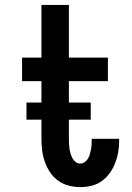

<svg xmlns="http://www.w3.org/2000/svg" viewBox="-20 -755 540 783"><path d="M307 8Q284 8 260.5 2Q237 -4 217.5 -18Q198 -32 184.5 -52Q171 -72 163 -94.5Q155 -117 152 -141Q149 -165 149 -189V-424H70V-520H149V-735H261V-520H420V-424H261V-189Q261 -178 261.5 -168Q262 -158 263.5 -148Q265 -138 268 -128Q271 -118 275.5 -109.5Q280 -101 288.5 -94.5Q297 -88 307 -88Q317 -88 325.5 -94Q334 -100 339 -108.5Q344 -117 346.5 -126.5Q349 -136 351 -145.5Q353 -155 353.5 -165Q354 -175 354 -184V-189H466V-180Q466 -157 462 -134Q458 -111 449.5 -89.5Q441 -68 427.5 -49Q414 -30 395 -16.5Q376 -3 353.5 2.5Q331 8 307 8ZM350 -267H88V-337H350Z"/></svg>

Font: Iosevka Custom
Style: Bold
Weight: 700
Monospace: yes
Designer: Belleve Invis
Foundry: Belleve Invis
Version: Version 30.3.3; ttfautohint (v1.8.3)